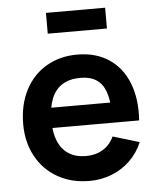

<svg xmlns="http://www.w3.org/2000/svg" viewBox="-54 -800 710 862"><g transform="rotate(-5 301.0 -369.5)"><path d="M185.3 -660V-753.7H452V-660ZM315.3 15Q234.3 15 171.9 -20.3Q109.5 -55.7 74.8 -119.3Q40 -182.9 40 -264.2Q40 -351.3 73.9 -417.2Q107.8 -483.2 168.8 -519.1Q229.7 -555 308.7 -555Q391.5 -555 450.7 -516Q509.9 -477.1 538.3 -404.9Q566.8 -332.8 560.1 -236.3H440.5V-280.3Q440.2 -339.5 426.6 -376.6Q413.1 -413.7 385.2 -431.7Q357.4 -449.7 313.7 -449.7Q264.8 -449.7 232.2 -429.2Q199.6 -408.8 183.5 -368.9Q167.5 -329 167.5 -270Q167.5 -215.2 183.5 -176.7Q199.6 -138.2 231.3 -118Q263.1 -97.8 308.7 -97.8Q352.7 -97.8 385.1 -117.6Q417.5 -137.4 435 -174.8L554.2 -139Q533.8 -90.9 497.7 -56.2Q461.5 -21.4 414.5 -3.2Q367.4 15 315.3 15ZM129.5 -236.3V-327.5H501.2V-236.3Z"/></g></svg>

Font: Hauora
Style: Regular
Weight: 400
Designer: Wayne Shih
Foundry: WCYS
Version: Version 1.001